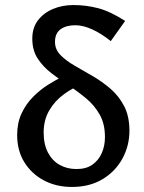

<svg xmlns="http://www.w3.org/2000/svg" viewBox="-20 -730 571 761"><path d="M265 11Q203 11 154 -15Q105 -41 76.5 -87Q48 -133 48 -195Q48 -243 65.5 -280.5Q83 -318 111 -346Q139 -374 169.5 -393.5Q200 -413 228 -425.5Q256 -438 274 -445L315 -400Q271 -384 234 -357Q197 -330 175 -292Q153 -254 153 -205Q153 -158 170 -125.5Q187 -93 216.5 -76.5Q246 -60 283 -60Q322 -60 346.5 -77.5Q371 -95 383.5 -123.5Q396 -152 396 -187Q396 -239 375 -276Q354 -313 321.5 -340Q289 -367 252.5 -391Q216 -415 183 -440.5Q150 -466 129 -498.5Q108 -531 108 -577Q108 -620 130.5 -649.5Q153 -679 190 -694.5Q227 -710 271 -710Q321 -710 369 -697.5Q417 -685 476 -647L419 -567Q382 -597 345.5 -613.5Q309 -630 279 -630Q242 -630 220 -614Q198 -598 198 -564Q198 -534 219.5 -512Q241 -490 274.5 -470.5Q308 -451 345.5 -429.5Q383 -408 416.5 -379.5Q450 -351 471.5 -310.5Q493 -270 493 -212Q493 -152 465 -101Q437 -50 386 -19.5Q335 11 265 11Z"/></svg>

Font: Ysabeau Infant SemiBold
Style: Regular
Weight: 600
Designer: Christian Thalmann (Catharsis Fonts)
Version: Version 2.002; featfreeze: ss01,ss02,lnum